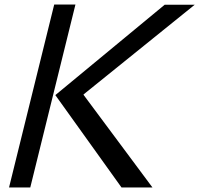

<svg xmlns="http://www.w3.org/2000/svg" viewBox="-20 -830 882 850"><path d="M655 0H518L225 -409L709 -809H842L350 -412V-410ZM114 0H20L220 -810H314Z"/></svg>

Font: TypoPRO Sinkin Sans
Style: 400 Italic
Weight: 400
Italic angle: -112°
Designer: Keith Bates
Foundry: K-Type
Version: Sinkin Sans (version 1.0)  by Keith Bates   •   © 2014   www